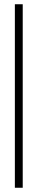

<svg xmlns="http://www.w3.org/2000/svg" viewBox="-20 -802 178 904"><path d="M50 -782H87V82H50Z"/></svg>

Font: Phudu SemiBold
Style: Regular
Weight: 600
Version: Version 1.005;gftools[0.9.23]